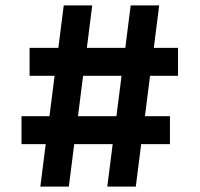

<svg xmlns="http://www.w3.org/2000/svg" viewBox="-20 -694 743 714"><path d="M538 -412 519 -262H612V-158H505L485 0H379L399 -158H256L236 0H130L150 -158H60V-262H164L183 -412H90V-516H197L217 -674H323L303 -516H446L466 -674H572L552 -516H642V-412ZM432 -412H289L270 -262H413Z"/></svg>

Font: Biryani SemiBold
Style: Regular
Weight: 600
Designer: Dan Reynolds and Mathieu Réguer
Foundry: Dan Reynolds and Mathieu Réguer
Version: Version 1.004; ttfautohint (v1.1) -l 5 -r 5 -G 72 -x 0 -D la